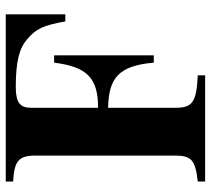

<svg xmlns="http://www.w3.org/2000/svg" viewBox="-52 -664 716 651"><g transform="rotate(-90 305.5 -338.0)"><path d="M583 -474V-676H16V-651C85 -647 104 -633 104 -575V-103C104 -47 90 -33 16 -25V0H376V-25C284 -29 266 -44 266 -101V-329C368 -327 409 -292 419 -174H444V-512H419C405 -399 366 -363 266 -363V-591C266 -628 285 -642 336 -642C424 -642 468 -630 499 -603C534 -573 545 -550 559 -474Z"/></g></svg>

Font: XITS
Style: Bold
Weight: 700
Designer: MicroPress Inc., with final additions and corrections provided by Coen Hoffman, Elsevier (retired)
Version: Version 1.107